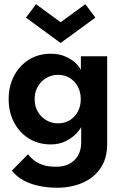

<svg xmlns="http://www.w3.org/2000/svg" viewBox="-20 -680 594 920"><path d="M254 219.5Q209 219.5 167.8 211Q126.5 202.5 93 184.5Q59.5 166.5 37 137.5L114 59.5Q124.5 73 141.2 86.8Q158 100.5 184 109.8Q210 119 249 119Q286 119 312.8 104.8Q339.5 90.5 354.2 64.5Q369 38.5 369 4V-7.5H493.5V11.5Q493.5 79.5 461.5 126Q429.5 172.5 375.5 196Q321.5 219.5 254 219.5ZM369 0V-71.5Q364.5 -60.5 346 -40.5Q327.5 -20.5 296.2 -4.2Q265 12 223 12Q164 12 118.5 -16.2Q73 -44.5 47.2 -93.8Q21.5 -143 21.5 -205Q21.5 -267 47.2 -316.2Q73 -365.5 118.5 -394Q164 -422.5 223 -422.5Q264 -422.5 294.2 -408.8Q324.5 -395 343.2 -376.8Q362 -358.5 367.5 -344V-410.5H493.5V0ZM146 -205Q146 -170.5 161.5 -144.2Q177 -118 202.5 -103.5Q228 -89 258 -89Q289.5 -89 314 -103.8Q338.5 -118.5 352.8 -144.8Q367 -171 367 -205Q367 -239 352.8 -265.2Q338.5 -291.5 314 -306.5Q289.5 -321.5 258 -321.5Q228 -321.5 202.5 -306.8Q177 -292 161.5 -265.8Q146 -239.5 146 -205ZM270.5 -474 104.5 -595.5 152.5 -660 270.5 -573.5 389 -660 437 -595.5Z"/></svg>

Font: League Spartan Thin SemiBold
Style: Regular
Weight: 600
Version: Version 2.002